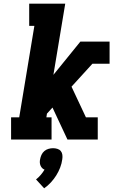

<svg xmlns="http://www.w3.org/2000/svg" viewBox="-20 -755 640 1039"><path d="M40 0V-120H84L166 -615H138V-735H333L269 -350L415 -530H573V-410H480L367 -286L445 -120H509V0H345L264 -173L234 -140L231 -120H259V0ZM219 264 175 216Q189 205 200.5 191.5Q212 178 221 163Q213 160 207.5 154Q202 148 199 140.5Q196 133 195.5 124.5Q195 116 197 107Q199 95 204.5 83Q210 71 220 62.5Q230 54 242.5 50.5Q255 47 267 47Q279 47 290.5 50.5Q302 54 309 62.5Q316 71 317.5 83Q319 95 317 107Q314 130 305.5 152Q297 174 284.5 194Q272 214 255.5 232Q239 250 219 264Z"/></svg>

Font: Iosevka Slab HvExObl
Style: Regular
Weight: 900
Width: 7
Italic angle: -9°
Monospace: yes
Designer: Belleve Invis
Foundry: Belleve Invis
Version: Version 11.1.1; ttfautohint (v1.8.3)